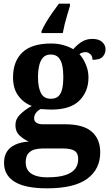

<svg xmlns="http://www.w3.org/2000/svg" viewBox="-20 -786 600 1046"><path d="M236 240Q118 240 60 204.5Q2 169 2 101Q2 65 17.5 40.5Q33 16 63.5 2Q94 -12 137 -15Q110 -26 87 -47.5Q64 -69 64 -104Q64 -137 89 -162Q114 -187 153 -209Q109 -225 80 -264Q51 -303 51 -364Q51 -452 102 -500.5Q153 -549 260 -549Q295 -549 326 -540Q357 -531 379 -518Q405 -547 429 -560.5Q453 -574 483 -574Q519 -574 537 -557Q555 -540 555 -517Q555 -495 540 -477.5Q525 -460 484 -460Q484 -480 472 -491Q460 -502 446 -502Q438 -502 428 -499Q418 -496 413 -491Q433 -469 447.5 -435Q462 -401 462 -364Q462 -288 413 -238.5Q364 -189 260 -189Q249 -189 230 -190Q211 -191 202 -192Q188 -186 177 -172.5Q166 -159 166 -141Q166 -125 179 -117Q192 -109 213 -109H334Q434 -109 480 -68.5Q526 -28 526 44Q526 136 455 188Q384 240 236 240ZM238 180Q297 180 334 168.5Q371 157 388.5 135Q406 113 406 80Q406 48 386 35.5Q366 23 325 23H209Q189 23 168.5 28.5Q148 34 134 50Q120 66 120 99Q120 126 133.5 144Q147 162 173.5 171Q200 180 238 180ZM257 -248Q284 -248 298.5 -262Q313 -276 319 -302.5Q325 -329 325 -365Q325 -402 319 -430Q313 -458 298 -473.5Q283 -489 256 -489Q230 -489 215 -473Q200 -457 193.5 -429Q187 -401 187 -364Q187 -312 202.5 -280Q218 -248 257 -248ZM206 -616Q215 -637 231 -664Q247 -691 266 -718Q285 -745 301 -766H361V-753Q355 -733 347 -707Q339 -681 332.5 -654.5Q326 -628 322 -606H206Z"/></svg>

Font: Noto Serif Kannada
Style: Bold
Weight: 700
Version: Version 2.003